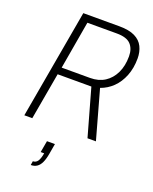

<svg xmlns="http://www.w3.org/2000/svg" viewBox="-171 -779 901 1134"><g transform="rotate(20 279.5 -211.5)"><path d="M30 0 151 -686H378Q439 -686 475.5 -668Q512 -650 528 -617.5Q544 -585 544 -544Q544 -483 524.5 -434Q505 -385 471.5 -352.5Q438 -320 395 -305L480 0H427L344 -295H132L80 0ZM141 -340H319Q373 -340 411 -364.5Q449 -389 470.5 -433.5Q492 -478 492 -538Q492 -586 466 -613.5Q440 -641 378 -641H193ZM166 263 170 238Q189 238 200 222Q211 206 217 171H195L208 98H258L247 161Q241 197 230.5 219.5Q220 242 204 252.5Q188 263 166 263Z"/></g></svg>

Font: Archivo Condensed Thin
Style: Italic
Weight: 250
Width: 3
Italic angle: -10°
Designer: Hector Gatti
Foundry: Omnibus-Type
Version: Version 2.001